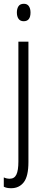

<svg xmlns="http://www.w3.org/2000/svg" viewBox="-27 -752 241 1013"><path d="M62 -686Q62 -706 70.5 -719Q79 -732 99 -732Q117 -732 125.5 -719Q134 -706 134 -686Q134 -640 98 -640Q80 -640 71 -652.5Q62 -665 62 -686ZM32 241Q19 241 9.5 239Q0 237 -7 233V184Q8 191 24 191Q49 191 59.5 169Q70 147 70 100V-532H123V103Q123 178 98.5 209.5Q74 241 32 241Z"/></svg>

Font: Noto Sans Sinhala ExtraCondensed Light
Style: Regular
Weight: 300
Width: 2
Designer: Jelle Bosma - Monotype Design Team
Foundry: Monotype Imaging Inc.
Version: Version 2.006; ttfautohint (v1.8.4.7-5d5b)